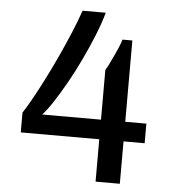

<svg xmlns="http://www.w3.org/2000/svg" viewBox="-51 -743 717 790"><g transform="rotate(5 307.5 -348.0)"><path d="M372.8 0V-175H48.5V-256.8Q62 -277 82.9 -314Q103.8 -351 128.1 -398.8Q152.5 -446.5 176.9 -499.2Q201.2 -552 222.6 -602.9Q244 -653.8 258.2 -696H354Q341.5 -650.8 320.6 -599.5Q299.8 -548.2 275.2 -496.5Q250.8 -444.8 224.2 -398Q197.8 -351.2 173.8 -314.4Q149.8 -277.5 130.2 -256H372.8V-461.2Q379.8 -472.2 388.1 -489.4Q396.5 -506.5 405.2 -525.1Q414 -543.8 421.2 -561.4Q428.5 -579 432.2 -591.8H473V-256H560.2V-175H473V0Z"/></g></svg>

Font: Chivo Medium
Style: Regular
Weight: 500
Designer: Hector Gatti
Foundry: Omnibus-Type
Version: Version 2.002